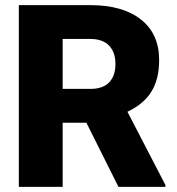

<svg xmlns="http://www.w3.org/2000/svg" viewBox="-20 -731 692 751"><path d="M317.9 -251H225.1V0H53.7V-710.9H333.5Q460 -710.9 531.2 -654.8Q602.5 -598.6 602.5 -496.1Q602.5 -421.9 572.5 -373Q542.5 -324.2 478.5 -293.9L627 -7.3V0H443.4ZM225.1 -383.3H333.5Q382.3 -383.3 407 -408.9Q431.6 -434.6 431.6 -480.5Q431.6 -526.4 406.7 -552.5Q381.8 -578.6 333.5 -578.6H225.1Z"/></svg>

Font: TypoPRO Roboto
Style: Regular
Weight: 900
Designer: Google
Version: Version 2.136; 2016